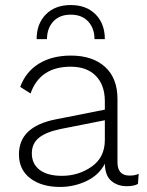

<svg xmlns="http://www.w3.org/2000/svg" viewBox="-20 -730 583 760"><path d="M166 -575H125Q125 -636 161.5 -673Q198 -710 260 -710Q322 -710 358.5 -673Q395 -636 395 -575H354Q354 -618 329 -645Q304 -672 260 -672Q216 -672 191 -645Q166 -618 166 -575ZM493 -35Q515 -35 529 -42L526 -2Q511 7 482 7Q445 7 420.5 -14Q396 -35 395 -82Q372 -37 322.5 -13.5Q273 10 218 10Q145 10 100 -24Q55 -58 55 -119Q55 -228 198 -257L395 -296V-329Q395 -393 359.5 -429.5Q324 -466 260 -466Q138 -466 101 -360L60 -386Q82 -446 134 -478Q186 -510 261 -510Q346 -510 395.5 -465.5Q445 -421 445 -338V-88Q445 -35 493 -35ZM225 -34Q291 -34 343 -70.5Q395 -107 395 -176V-254L223 -220Q163 -208 134.5 -185Q106 -162 106 -123Q106 -81 137 -57.5Q168 -34 225 -34Z"/></svg>

Font: Elaine Sans Light
Style: Regular
Weight: 300
Designer: Wei Huang
Foundry: Wei Huang
Version: Version 2.001;December 24, 2019;FontCreator 12.0.0.2547 64-b